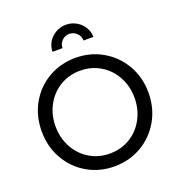

<svg xmlns="http://www.w3.org/2000/svg" viewBox="-171 -1126 1189 1279"><g transform="rotate(-20 423.5 -487.0)"><path d="M45 -373Q45 -482 95 -570Q145 -658 231.5 -707.5Q318 -757 423 -757Q528 -757 614.5 -707Q701 -657 751.5 -569.5Q802 -482 802 -373Q802 -264 751.5 -176Q701 -88 614.5 -38Q528 12 423 12Q318 12 231.5 -38Q145 -88 95 -176Q45 -264 45 -373ZM423 -79Q503 -79 567 -118Q631 -157 667 -224.5Q703 -292 703 -373Q703 -454 667 -521Q631 -588 567 -627Q503 -666 423 -666Q343 -666 279 -627Q215 -588 179 -521Q143 -454 143 -373Q143 -292 179 -224.5Q215 -157 279 -118Q343 -79 423 -79ZM439 -986Q478 -986 511.5 -967Q545 -948 564.5 -916Q584 -884 584 -847H514Q514 -877 492 -899Q470 -921 439 -921Q408 -921 386.5 -899Q365 -877 365 -847H294Q294 -884 313.5 -916Q333 -948 366.5 -967Q400 -986 439 -986Z"/></g></svg>

Font: BLUETTI 2.0 Normal
Style: Normal
Weight: 400
Designer: Stijn de Vries
Foundry: tokotype
Version: Version 2.005;October 31, 2023;FontCreator 14.0.0.2814 64-bi